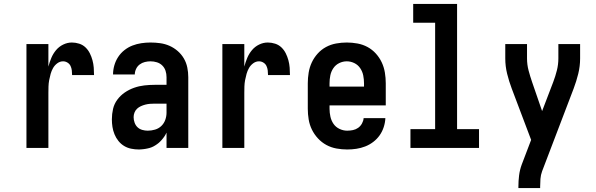

<svg xmlns="http://www.w3.org/2000/svg" viewBox="-20 -755 3040 980"><path d="M115 0V-530H227V-415Q233 -438 242 -459.5Q251 -481 266 -499Q281 -517 302.5 -527.5Q324 -538 347 -538Q366 -538 384.5 -532Q403 -526 416.5 -513Q430 -500 438.5 -483Q447 -466 452 -447.5Q457 -429 458.5 -410Q460 -391 460 -372H348Q348 -384 346.5 -396Q345 -408 340 -418.5Q335 -429 324.5 -435.5Q314 -442 302 -442Q286 -442 272.5 -432Q259 -422 251 -408Q243 -394 238.5 -378Q234 -362 231 -346Q228 -330 227.5 -313.5Q227 -297 227 -281V0Z M689 8Q669 8 649.5 4Q630 0 613.5 -10Q597 -20 584.5 -35.5Q572 -51 564.5 -69.5Q557 -88 554 -107Q551 -126 551 -146Q551 -173 557 -199Q563 -225 579 -246.5Q595 -268 617 -283Q639 -298 664.5 -307Q690 -316 716.5 -319Q743 -322 769 -322H830V-361Q830 -378 825 -393.5Q820 -409 808.5 -420.5Q797 -432 781 -437Q765 -442 748 -442Q734 -442 719.5 -438.5Q705 -435 693 -426Q681 -417 674.5 -403Q668 -389 668 -375H557Q557 -398 563.5 -421Q570 -444 583 -464Q596 -484 615 -499Q634 -514 656 -522.5Q678 -531 701.5 -534.5Q725 -538 748 -538Q773 -538 798 -534.5Q823 -531 845.5 -521Q868 -511 887 -494.5Q906 -478 918.5 -456.5Q931 -435 936 -410.5Q941 -386 941 -361V0H830V-78Q825 -68 823.5 -65.5Q822 -63 819 -58.5Q816 -54 812.5 -49.5Q809 -45 805.5 -41Q802 -37 798 -33Q794 -29 790 -25.5Q786 -22 781.5 -19Q777 -16 772.5 -13Q768 -10 763 -7.5Q758 -5 753 -3Q748 -1 742.5 0.5Q737 2 732 3Q727 4 721.5 5Q716 6 710.5 6.5Q705 7 699.5 7.5Q694 8 689 8ZM734 -88Q753 -88 771.5 -93.5Q790 -99 803.5 -112Q817 -125 823.5 -143Q830 -161 830 -180V-226H769Q757 -226 745 -225Q733 -224 721.5 -221Q710 -218 699 -213Q688 -208 679.5 -200Q671 -192 666.5 -180.5Q662 -169 662 -157Q662 -143 667 -129Q672 -115 682 -105.5Q692 -96 706 -92Q720 -88 734 -88Z M1115 0V-530H1227V-415Q1233 -438 1242 -459.5Q1251 -481 1266 -499Q1281 -517 1302.5 -527.5Q1324 -538 1347 -538Q1366 -538 1384.5 -532Q1403 -526 1416.5 -513Q1430 -500 1438.5 -483Q1447 -466 1452 -447.5Q1457 -429 1458.5 -410Q1460 -391 1460 -372H1348Q1348 -384 1346.5 -396Q1345 -408 1340 -418.5Q1335 -429 1324.5 -435.5Q1314 -442 1302 -442Q1286 -442 1272.5 -432Q1259 -422 1251 -408Q1243 -394 1238.5 -378Q1234 -362 1231 -346Q1228 -330 1227.5 -313.5Q1227 -297 1227 -281V0Z M1752 8Q1725 8 1697.5 3Q1670 -2 1646 -15Q1622 -28 1603 -48.5Q1584 -69 1572 -93.5Q1560 -118 1555.5 -145.5Q1551 -173 1551 -200V-330Q1551 -357 1555.5 -384.5Q1560 -412 1571.5 -436.5Q1583 -461 1601.5 -481.5Q1620 -502 1644 -515Q1668 -528 1695.5 -533Q1723 -538 1750 -538Q1777 -538 1804.5 -533Q1832 -528 1856 -515Q1880 -502 1898.5 -481.5Q1917 -461 1928.5 -436.5Q1940 -412 1944.5 -384.5Q1949 -357 1949 -330V-217H1662V-200Q1662 -180 1666.5 -159.5Q1671 -139 1682.5 -122.5Q1694 -106 1713 -97Q1732 -88 1752 -88Q1767 -88 1781.5 -91Q1796 -94 1808 -102.5Q1820 -111 1827.5 -124.5Q1835 -138 1836 -152H1947Q1946 -129 1938.5 -106Q1931 -83 1917.5 -64Q1904 -45 1885 -30.5Q1866 -16 1844 -7.5Q1822 1 1799 4.5Q1776 8 1752 8ZM1662 -313H1838V-330Q1838 -350 1834 -370Q1830 -390 1818.5 -407Q1807 -424 1788.5 -433Q1770 -442 1750 -442Q1730 -442 1711.5 -433Q1693 -424 1681.5 -407Q1670 -390 1666 -370Q1662 -350 1662 -330Z M2075 0V-96H2201V-639H2089V-735H2313V-96H2425V0Z M2626 205V198Q2626 169 2629.5 140.5Q2633 112 2643 85L2691 -41L2592 -303Q2578 -340 2568.5 -378.5Q2559 -417 2559 -457V-530H2670V-457Q2670 -425 2678 -395Q2686 -365 2696 -336L2747 -188L2804 -337Q2815 -366 2822.5 -396Q2830 -426 2830 -457V-530H2941V-457Q2941 -417 2931.5 -378.5Q2922 -340 2908 -303L2747 119Q2740 138 2738.5 158Q2737 178 2737 198V205Z"/></svg>

Font: iosevka_custom_sans_ss08
Style: Bold
Weight: 700
Designer: Belleve Invis
Foundry: Belleve Invis
Version: Version 10.3.0; ttfautohint (v1.8.3)